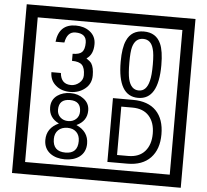

<svg xmlns="http://www.w3.org/2000/svg" viewBox="-65 -1030 1285 1190"><g transform="rotate(5 577.5 -435.0)"><path d="M1103 90H53V-960H1103ZM1028 15V-885H128V15ZM499 -556Q499 -504 460.5 -473Q422 -442 369 -442Q314 -442 280 -471Q242 -502 242 -554H301Q307 -485 370 -485Q398 -485 421 -504.5Q444 -524 444 -552Q444 -597 426 -616Q408 -635 363 -635V-679Q405 -679 421.5 -696Q438 -713 438 -754Q438 -812 369 -812Q318 -812 306 -744H251Q264 -855 368 -855Q419 -855 454 -829Q493 -800 493 -750Q493 -685 451 -658Q475 -642 483 -630Q499 -605 499 -556ZM917 -656Q917 -442 791 -442Q664 -442 664 -656Q664 -744 685 -789Q714 -855 791 -855Q868 -855 897 -789Q917 -745 917 -656ZM864 -656Q864 -723 855 -752Q840 -809 791 -809Q742 -809 726 -752Q718 -723 718 -656Q718 -587 726 -553Q742 -488 791 -488Q839 -488 855 -554Q864 -587 864 -656ZM501 -132Q501 -79 462 -49Q426 -23 372 -23Q317 -23 281 -49Q241 -79 241 -132Q241 -207 316 -241Q253 -271 253 -337Q253 -384 290 -411Q324 -435 372 -435Q419 -435 452 -410Q490 -383 490 -337Q490 -271 425 -241Q501 -207 501 -132ZM440 -326Q440 -392 372 -392Q303 -392 303 -326Q303 -297 322.5 -279Q342 -261 372 -261Q401 -261 420.5 -279Q440 -297 440 -326ZM448 -143Q448 -178 427.5 -198.5Q407 -219 372 -219Q336 -219 314.5 -198.5Q293 -178 293 -143Q293 -65 372 -65Q448 -65 448 -143ZM955 -229Q955 -136 904.5 -83Q854 -30 760 -30H636V-427H760Q855 -427 905 -375.5Q955 -324 955 -229ZM901 -229Q901 -298 865 -338.5Q829 -379 761 -379H692V-78H761Q829 -78 865 -119Q901 -160 901 -229Z"/></g></svg>

Font: Unicode BMP Fallback SIL
Style: Regular
Weight: 400
Foundry: NRSI, SIL International
Version: Version 5.1 Based on Unicode 5.1